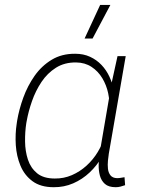

<svg xmlns="http://www.w3.org/2000/svg" viewBox="-20 -759 585 789"><path d="M48.8 -252 50.3 -262.2Q58.1 -309.1 75.7 -357.7Q93.3 -406.2 122.1 -447.3Q150.9 -488.3 192.4 -513.4Q233.9 -538.6 289.1 -538.1Q323.2 -538.1 350.1 -525.6Q377 -513.2 397 -492.2Q417 -471.2 429.7 -443.8Q442.4 -416.5 448 -386Q453.6 -355.5 451.7 -324.7L429.2 -190.4Q419.9 -150.9 399.2 -114.7Q378.4 -78.6 348.4 -50.3Q318.4 -22 280.8 -5.6Q243.2 10.7 200.7 10.3Q147 10.3 113.8 -14.2Q80.6 -38.6 64.2 -77.9Q47.9 -117.2 44.9 -162.8Q42 -208.5 48.8 -252ZM89.8 -262.2 87.9 -252Q82.5 -216.8 83 -177.2Q83.5 -137.7 94.7 -103.3Q106 -68.8 132.3 -47.1Q158.7 -25.4 205.1 -25.4Q242.2 -24.9 275.4 -39.3Q308.6 -53.7 335.7 -78.4Q362.8 -103 381.8 -134.5Q400.9 -166 410.2 -200.7L429.2 -309.1Q431.6 -341.8 424.6 -375.5Q417.5 -409.2 400.4 -437.7Q383.3 -466.3 356.2 -484.1Q329.1 -502 292.5 -502.4Q245.1 -502.9 210 -480.7Q174.8 -458.5 150.6 -422.4Q126.5 -386.2 111.6 -343.8Q96.7 -301.3 89.8 -262.2ZM462.9 -528.3H496.6L427.2 -127.9Q425.3 -116.2 423.6 -99.1Q421.9 -82 423.6 -65.7Q425.3 -49.3 434.1 -38.3Q442.9 -27.3 461.4 -26.9Q469.2 -26.9 476.6 -28.3Q483.9 -29.8 491.7 -30.8L494.1 2Q484.4 5.4 475.1 7.8Q465.8 10.3 455.6 10.3Q426.3 10.3 411.1 -3.2Q396 -16.6 390.4 -37.8Q384.8 -59.1 385.5 -83Q386.2 -106.9 389.2 -128.4L439 -419.4ZM327.6 -600.6 391.6 -738.8H433.6L360.4 -600.6Z"/></svg>

Font: Roboto ExtraLight
Style: Italic
Weight: 250
Designer: Christian Robertson
Foundry: Google
Version: Version 3.009; 2024